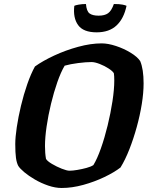

<svg xmlns="http://www.w3.org/2000/svg" viewBox="-20 -936 745 956"><path d="M287 0Q255 0 220 -12Q185 -24 154 -42Q123 -60 101 -78.5Q79 -97 71 -110Q63 -125 59.5 -150Q56 -175 56 -219Q56 -252 63.5 -302.5Q71 -353 84.5 -409.5Q98 -466 116 -517.5Q134 -569 154 -605Q193 -633 250 -659.5Q307 -686 369.5 -703Q432 -720 486 -720Q518 -720 557.5 -707Q597 -694 630.5 -673.5Q664 -653 678 -632Q695 -592 695 -521Q695 -474 686 -418Q677 -362 661 -304Q645 -246 624.5 -193.5Q604 -141 580 -102Q549 -78 500 -54.5Q451 -31 395 -15.5Q339 0 287 0ZM326 -86Q342 -86 365.5 -90Q389 -94 411 -100Q433 -106 445 -114Q464 -145 482.5 -197.5Q501 -250 516 -311.5Q531 -373 540 -432Q549 -491 549 -535Q549 -559 547 -571Q542 -581 521.5 -594.5Q501 -608 476.5 -617.5Q452 -627 436 -627Q408 -627 369 -622Q330 -617 302 -609Q283 -577 265.5 -527Q248 -477 234 -419Q220 -361 212 -306Q204 -251 204 -209Q204 -173 209 -145Q215 -134 238.5 -120Q262 -106 287.5 -96Q313 -86 326 -86ZM461 -775Q395 -775 369 -811Q343 -847 350 -907Q355 -910 372 -913Q389 -916 408 -916Q411 -880 426 -869Q441 -858 471 -858Q501 -858 518 -870Q535 -882 547 -916Q575 -916 590 -913Q605 -910 610 -907Q597 -844 560.5 -809.5Q524 -775 461 -775Z"/></svg>

Font: Texturina ExtraBold
Style: Italic
Weight: 800
Italic angle: -11°
Designer: Guillermo Torres Carreño
Foundry: Omnibus-Type
Version: Version 1.002; ttfautohint (v1.8.3)